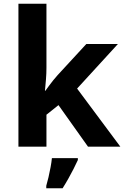

<svg xmlns="http://www.w3.org/2000/svg" viewBox="-20 -780 660 1021"><path d="M227 -420Q227 -389 224.5 -358.5Q222 -328 219 -297H221Q231 -311 241.5 -325Q252 -339 263 -353Q274 -367 286 -380L439 -546H607L390 -309L620 0H448L291 -221L227 -170V0H78V-760H227ZM394 71Q384 93 371.5 117.5Q359 142 344.5 168Q330 194 313 221H226V208Q232 188 238 162Q244 136 249 109Q254 82 256 61H394Z"/></svg>

Font: Noto Sans Kawi
Style: Bold
Weight: 700
Designer: Fadhl Haqq
Version: Version 1.000